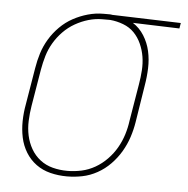

<svg xmlns="http://www.w3.org/2000/svg" viewBox="-44 -571 609 623"><g transform="rotate(5 260.5 -260.0)"><path d="M196 8Q168 8 142 1.5Q116 -5 95.5 -20Q75 -35 61.5 -57Q48 -79 42.5 -105Q37 -131 37.5 -158.5Q38 -186 43 -213L63 -333Q67 -358 74.5 -382Q82 -406 95.5 -428.5Q109 -451 128 -470Q147 -489 170 -501.5Q193 -514 218 -521Q243 -528 268 -528Q271 -528 274.5 -528Q278 -528 281 -528Q285 -528 289 -528Q293 -528 297 -527L521 -520L518 -502L366 -507Q388 -493 402.5 -470Q417 -447 423 -420Q429 -393 428 -364.5Q427 -336 422 -307L403 -187Q399 -162 391 -137.5Q383 -113 369.5 -90Q356 -67 337 -47.5Q318 -28 294.5 -15Q271 -2 246 3Q221 8 196 8ZM196 -10Q219 -10 242 -15Q265 -20 286 -32Q307 -44 324.5 -62Q342 -80 354 -101Q366 -122 373 -144.5Q380 -167 383 -190L403 -310Q407 -333 408.5 -356Q410 -379 406.5 -400.5Q403 -422 394 -442Q385 -462 370.5 -477Q356 -492 335 -500Q314 -508 292 -510H278Q275 -510 272 -510Q269 -510 266 -510Q244 -510 221.5 -503.5Q199 -497 178 -485Q157 -473 140 -455.5Q123 -438 111 -417.5Q99 -397 92.5 -375Q86 -353 82 -330L62 -210Q58 -186 57 -161Q56 -136 61 -113Q66 -90 77.5 -70Q89 -50 107 -36Q125 -22 148 -16Q171 -10 196 -10Z"/></g></svg>

Font: Iosevka SS04 Thin
Style: Italic
Weight: 100
Italic angle: -9°
Monospace: yes
Designer: Belleve Invis
Foundry: Belleve Invis
Version: Version 19.0.0; ttfautohint (v1.8.4)